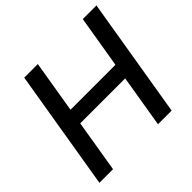

<svg xmlns="http://www.w3.org/2000/svg" viewBox="-177 -911 1095 1095"><g transform="rotate(-45 371.0 -363.5)"><path d="M34.4 0 155.2 -727.3H264.9L212.4 -411.2H574.9L627.5 -727.3H737.6L616.8 0H506.7L559.3 -317.1H196.7L144.2 0Z"/></g></svg>

Font: Karasuma Gothic
Style: Medium Italic
Weight: 500
Italic angle: 9.39998°
Designer: Rasmus Andersson / Ryoko Nishizuka
Foundry: Genbu
Version: Version 1.00